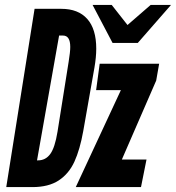

<svg xmlns="http://www.w3.org/2000/svg" viewBox="-20 -763 718 783"><path d="M121 -727H230Q299 -727 335.8 -685.8Q372.5 -644.5 372.5 -564.5Q372.5 -529.5 365 -486.5L319.5 -228.5Q306 -153 283.5 -103.8Q261 -54.5 219.5 -27.2Q178 0 112 0H5.5ZM214.5 -225.5 260 -511.5Q266.5 -551.5 266.5 -571.5Q266.5 -618 237 -618H221L131 -109H135Q166 -109 185 -135Q204 -161 214.5 -225.5ZM473 -395.5H372L386.5 -503H629L617 -434.5L477 -112.5H577.5L555 0H289ZM357.5 -743H435.5L500 -661L594.5 -743H677.5L542 -588H439Z"/></svg>

Font: JuliaMono
Style: Bold Italic
Weight: 700
Italic angle: -9°
Monospace: yes
Designer: cormullion
Foundry: corm
Version: Version 0.057; ttfautohint (v1.8.4)